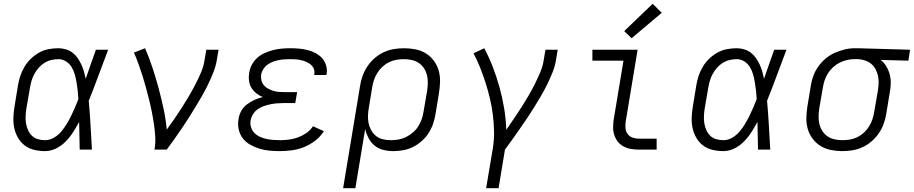

<svg xmlns="http://www.w3.org/2000/svg" viewBox="-20 -794 4850 1019"><path d="M219 8Q190 8 162 1.5Q134 -5 112 -21.5Q90 -38 76 -62Q62 -86 56 -113Q50 -140 51 -169.5Q52 -199 57 -228L75 -338Q79 -364 87 -389Q95 -414 109 -438Q123 -462 143 -481.5Q163 -501 187 -514.5Q211 -528 237.5 -533Q264 -538 290 -538Q310 -538 330 -532Q350 -526 365.5 -514Q381 -502 392 -486Q403 -470 411.5 -452Q420 -434 425.5 -414.5Q431 -395 435 -376Q448 -414 461.5 -452.5Q475 -491 489 -530H554Q528 -462 503 -394Q478 -326 451 -259Q457 -194 460.5 -129.5Q464 -65 468 0H403Q402 -37 401.5 -73.5Q401 -110 400 -147Q385 -119 368 -92.5Q351 -66 328.5 -43Q306 -20 277.5 -6Q249 8 219 8ZM219 -50Q243 -50 265 -62.5Q287 -75 303.5 -94Q320 -113 333 -134.5Q346 -156 357 -178Q368 -200 377.5 -222.5Q387 -245 396 -268Q395 -290 392.5 -312Q390 -334 386.5 -355.5Q383 -377 377 -398.5Q371 -420 360 -438Q349 -456 330.5 -468Q312 -480 290 -480Q271 -480 252 -475.5Q233 -471 216 -460.5Q199 -450 185.5 -434.5Q172 -419 162.5 -401.5Q153 -384 147.5 -365.5Q142 -347 139 -328L120 -218Q117 -199 116 -179Q115 -159 118 -140Q121 -121 128.5 -104Q136 -87 149 -74Q162 -61 180.5 -55.5Q199 -50 219 -50Z M800 0Q806 -34 804 -68Q802 -102 797 -135.5Q792 -169 785.5 -201.5Q779 -234 771 -266Q763 -298 754.5 -329.5Q746 -361 736 -392.5Q726 -424 715 -454.5Q704 -485 691 -515L750 -538Q772 -487 789.5 -434Q807 -381 821.5 -327Q836 -273 848 -217.5Q860 -162 865 -106Q886 -135 906.5 -164.5Q927 -194 946 -224Q965 -254 983 -284.5Q1001 -315 1017.5 -347Q1034 -379 1047.5 -411Q1061 -443 1066 -477L1075 -530H1140L1131 -477Q1126 -445 1113.5 -413Q1101 -381 1086.5 -350.5Q1072 -320 1055 -290Q1038 -260 1020 -230.5Q1002 -201 983.5 -171.5Q965 -142 945.5 -113.5Q926 -85 906 -56.5Q886 -28 865 0Z M1466 8Q1438 8 1410 5.5Q1382 3 1356.5 -5Q1331 -13 1308 -26Q1285 -39 1269 -59.5Q1253 -80 1247 -107Q1241 -134 1246 -162Q1249 -184 1260 -204.5Q1271 -225 1290 -239.5Q1309 -254 1330 -263.5Q1351 -273 1374 -279Q1355 -287 1339.5 -299.5Q1324 -312 1314 -329Q1304 -346 1301.5 -367Q1299 -388 1303 -409Q1306 -431 1317.5 -452Q1329 -473 1347 -488.5Q1365 -504 1387 -513.5Q1409 -523 1431 -528.5Q1453 -534 1475.5 -536Q1498 -538 1520 -538Q1544 -538 1567 -536Q1590 -534 1612 -528.5Q1634 -523 1654 -512.5Q1674 -502 1688.5 -486.5Q1703 -471 1710 -449Q1717 -427 1714 -404Q1713 -402 1712.5 -399.5Q1712 -397 1712 -396H1647Q1648 -397 1648 -398Q1648 -399 1648 -400Q1651 -415 1645.5 -428.5Q1640 -442 1629.5 -451Q1619 -460 1606 -465.5Q1593 -471 1579 -474.5Q1565 -478 1550 -479Q1535 -480 1520 -480Q1505 -480 1489.5 -479Q1474 -478 1459 -475Q1444 -472 1429 -466.5Q1414 -461 1400.5 -451.5Q1387 -442 1378 -428Q1369 -414 1366 -399Q1364 -383 1367.5 -368Q1371 -353 1380.5 -341.5Q1390 -330 1403.5 -323Q1417 -316 1431.5 -311.5Q1446 -307 1462 -306Q1478 -305 1494 -305H1557L1547 -247H1485Q1467 -247 1449.5 -245.5Q1432 -244 1415 -240.5Q1398 -237 1380.5 -231Q1363 -225 1348 -214.5Q1333 -204 1323 -188Q1313 -172 1310 -154Q1307 -136 1312.5 -118.5Q1318 -101 1330 -88.5Q1342 -76 1358.5 -68.5Q1375 -61 1392.5 -57Q1410 -53 1428.5 -51.5Q1447 -50 1466 -50Q1489 -50 1513 -53Q1537 -56 1560.5 -64.5Q1584 -73 1605.5 -87.5Q1627 -102 1641 -124L1699 -98Q1681 -69 1653 -47.5Q1625 -26 1594 -13.5Q1563 -1 1530.5 3.5Q1498 8 1466 8Z M1801 205 1891 -338Q1895 -365 1904.5 -391.5Q1914 -418 1930 -442Q1946 -466 1968.5 -485.5Q1991 -505 2017 -517Q2043 -529 2070.5 -533.5Q2098 -538 2125 -538Q2155 -538 2185 -532Q2215 -526 2239.5 -511Q2264 -496 2281.5 -473Q2299 -450 2307.5 -422Q2316 -394 2315.5 -363.5Q2315 -333 2310 -302L2292 -192Q2288 -166 2279.5 -140Q2271 -114 2256 -90Q2241 -66 2219.5 -46.5Q2198 -27 2173 -14.5Q2148 -2 2121.5 3Q2095 8 2068 8Q2040 8 2014 1.5Q1988 -5 1968 -21.5Q1948 -38 1936 -61Q1924 -84 1918 -109L1866 205ZM2053 -50Q2074 -50 2094.5 -53.5Q2115 -57 2134.5 -66.5Q2154 -76 2171 -90.5Q2188 -105 2199.5 -123Q2211 -141 2218 -161Q2225 -181 2228 -202L2247 -312Q2250 -333 2250.5 -354Q2251 -375 2246 -395Q2241 -415 2230 -432Q2219 -449 2202.5 -460Q2186 -471 2165.5 -475.5Q2145 -480 2124 -480Q2104 -480 2083.5 -476.5Q2063 -473 2044 -463.5Q2025 -454 2009 -439Q1993 -424 1982 -406Q1971 -388 1964.5 -368.5Q1958 -349 1955 -329L1938 -225Q1934 -204 1933 -182.5Q1932 -161 1936 -141Q1940 -121 1950 -103Q1960 -85 1975.5 -72.5Q1991 -60 2011.5 -55Q2032 -50 2053 -50Z M2560 205 2596 -9Q2603 -54 2602 -98.5Q2601 -143 2595.5 -186.5Q2590 -230 2580 -272Q2570 -314 2557 -354.5Q2544 -395 2528.5 -434.5Q2513 -474 2493 -511L2550 -538Q2576 -489 2596 -437Q2616 -385 2631 -331Q2646 -277 2655.5 -220Q2665 -163 2667 -105Q2687 -135 2707.5 -164.5Q2728 -194 2747 -224Q2766 -254 2784 -284.5Q2802 -315 2818 -347Q2834 -379 2847.5 -411Q2861 -443 2866 -477L2875 -530H2940L2931 -477Q2926 -444 2913.5 -412.5Q2901 -381 2886 -350Q2871 -319 2853.5 -289Q2836 -259 2818 -229.5Q2800 -200 2780.5 -171Q2761 -142 2741 -113.5Q2721 -85 2701 -56.5Q2681 -28 2660 0L2626 205Z M3371 0Q3349 0 3328.5 -3.5Q3308 -7 3290 -16.5Q3272 -26 3259.5 -41.5Q3247 -57 3240.5 -76.5Q3234 -96 3234 -117Q3234 -138 3237 -159L3289 -472H3124V-530H3364L3301 -150Q3298 -132 3299.5 -114.5Q3301 -97 3310.5 -83.5Q3320 -70 3336.5 -64Q3353 -58 3371 -58H3465V0ZM3332 -591 3293 -629 3444 -774 3492 -726Z M3819 8Q3790 8 3762 1.5Q3734 -5 3712 -21.5Q3690 -38 3676 -62Q3662 -86 3656 -113Q3650 -140 3651 -169.5Q3652 -199 3657 -228L3675 -338Q3679 -364 3687 -389Q3695 -414 3709 -438Q3723 -462 3743 -481.5Q3763 -501 3787 -514.5Q3811 -528 3837.5 -533Q3864 -538 3890 -538Q3910 -538 3930 -532Q3950 -526 3965.5 -514Q3981 -502 3992 -486Q4003 -470 4011.5 -452Q4020 -434 4025.5 -414.5Q4031 -395 4035 -376Q4048 -414 4061.5 -452.5Q4075 -491 4089 -530H4154Q4128 -462 4103 -394Q4078 -326 4051 -259Q4057 -194 4060.5 -129.5Q4064 -65 4068 0H4003Q4002 -37 4001.5 -73.5Q4001 -110 4000 -147Q3985 -119 3968 -92.5Q3951 -66 3928.5 -43Q3906 -20 3877.5 -6Q3849 8 3819 8ZM3819 -50Q3843 -50 3865 -62.5Q3887 -75 3903.5 -94Q3920 -113 3933 -134.5Q3946 -156 3957 -178Q3968 -200 3977.5 -222.5Q3987 -245 3996 -268Q3995 -290 3992.5 -312Q3990 -334 3986.5 -355.5Q3983 -377 3977 -398.5Q3971 -420 3960 -438Q3949 -456 3930.5 -468Q3912 -480 3890 -480Q3871 -480 3852 -475.5Q3833 -471 3816 -460.5Q3799 -450 3785.5 -434.5Q3772 -419 3762.5 -401.5Q3753 -384 3747.5 -365.5Q3742 -347 3739 -328L3720 -218Q3717 -199 3716 -179Q3715 -159 3718 -140Q3721 -121 3728.5 -104Q3736 -87 3749 -74Q3762 -61 3780.5 -55.5Q3799 -50 3819 -50Z M4450 8Q4420 8 4390 2Q4360 -4 4335.5 -19Q4311 -34 4293.5 -57Q4276 -80 4267.5 -108Q4259 -136 4259.5 -166.5Q4260 -197 4265 -228L4283 -338Q4287 -365 4296.5 -391Q4306 -417 4322.5 -440.5Q4339 -464 4361.5 -483Q4384 -502 4410 -513.5Q4436 -525 4463 -531.5Q4490 -538 4517 -538Q4521 -538 4525 -538Q4529 -538 4533 -538L4810 -530L4801 -472L4654 -476Q4672 -462 4684 -442Q4696 -422 4702 -399Q4708 -376 4707.5 -351.5Q4707 -327 4702 -302L4684 -192Q4680 -165 4670.5 -138.5Q4661 -112 4645 -88Q4629 -64 4606.5 -44.5Q4584 -25 4558 -13Q4532 -1 4504.5 3.5Q4477 8 4450 8ZM4451 -50Q4471 -50 4491.5 -53.5Q4512 -57 4531 -66.5Q4550 -76 4566 -91Q4582 -106 4593 -124Q4604 -142 4610.5 -162Q4617 -182 4620 -202L4639 -312Q4642 -331 4643 -351Q4644 -371 4640 -390Q4636 -409 4627.5 -425.5Q4619 -442 4605 -454Q4591 -466 4572.5 -472.5Q4554 -479 4535 -480H4523Q4520 -480 4517.5 -480Q4515 -480 4512 -480Q4493 -480 4473 -475Q4453 -470 4434.5 -460.5Q4416 -451 4400.5 -436.5Q4385 -422 4374 -404.5Q4363 -387 4356.5 -367.5Q4350 -348 4347 -328L4328 -218Q4325 -197 4324.5 -176Q4324 -155 4329 -135Q4334 -115 4345 -98Q4356 -81 4372.5 -70Q4389 -59 4409.5 -54.5Q4430 -50 4451 -50Z"/></svg>

Font: Iosevka Curly Light Extended
Style: Italic
Weight: 300
Width: 7
Italic angle: -9°
Monospace: yes
Designer: Belleve Invis
Foundry: Belleve Invis
Version: Version 11.1.0; ttfautohint (v1.8.3)